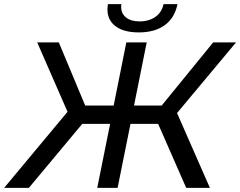

<svg xmlns="http://www.w3.org/2000/svg" viewBox="-54 -904 1156 924"><path d="M798 -360 956 0H842L707 -308H574L512 0H414L476 -308H342L85 0H-34L271 -366L125 -700H229L356 -396H493L554 -700H652L591 -396H724L972 -700H1082ZM463 -859Q463 -866 465 -884H530Q529 -880 529 -871Q529 -839 552.5 -820Q576 -801 618 -801Q663 -801 694 -823Q725 -845 733 -884H800Q787 -818 739 -783Q691 -748 614 -748Q542 -748 502.5 -777.5Q463 -807 463 -859Z"/></svg>

Font: Montserrat Alternates Medium
Style: Italic
Weight: 500
Italic angle: -11.3°
Designer: Julieta Ulanovsky
Foundry: Julieta Ulanovsky
Version: Version 7.200